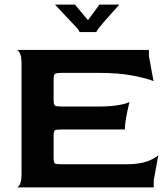

<svg xmlns="http://www.w3.org/2000/svg" viewBox="-20 -818 731 838"><path d="M53 0Q60 0 67 -14Q74 -28 74 -60V-540Q74 -572 67 -585.5Q60 -599 53 -600H630V-573L650 -464Q625 -475 562 -487.5Q499 -500 410 -500H255Q225 -500 219.5 -495.5Q214 -491 214 -470V-383Q214 -361 219.5 -357Q225 -353 254 -353H405Q463 -353 498.5 -359.5Q534 -366 545 -373Q541 -356 536 -333Q531 -310 528 -289Q525 -268 525 -253H254Q225 -253 219.5 -249.5Q214 -246 214 -223V-132Q214 -109 219 -105Q224 -101 254 -101H531Q589 -101 624.5 -114.5Q660 -128 671 -141L651 -31V0ZM220 -798Q234 -784 251 -765Q268 -746 285 -728.5Q302 -711 313 -699Q321 -690 324 -685Q327 -680 327 -678H401Q401 -682 414 -699Q420 -707 435 -724Q450 -741 468 -761Q486 -781 501 -798H414L364 -730L307 -798Z"/></svg>

Font: Red Rose SemiBold
Style: Regular
Weight: 600
Designer: Jaikishan Patel
Version: Version 2.000